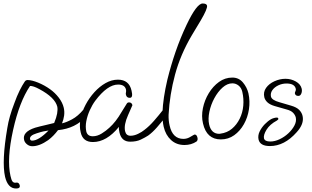

<svg xmlns="http://www.w3.org/2000/svg" viewBox="-20 -803 1787 1099"><path d="M72 276Q25 276 9 209Q-11 121 22 -71Q27 -103 37 -138Q47 -173 62 -212Q77 -254 92.5 -285Q108 -316 121 -335Q125 -341 129 -343Q133 -345 136 -345Q162 -345 198.5 -330Q235 -315 267 -292Q295 -272 316.5 -244Q338 -216 345 -186Q350 -164 347 -141.5Q344 -119 335 -97Q359 -102 392.5 -120Q426 -138 457 -175Q460 -179 467 -179Q482 -179 484 -167Q486 -162 483 -154.5Q480 -147 472 -136Q413 -68 312 -58Q300 -42 286 -27.5Q272 -13 256 -1Q206 34 165 34Q148 34 134.5 23Q121 12 118 -2Q107 -48 181 -72Q209 -80 236.5 -86Q264 -92 290 -99Q303 -130 307 -153Q311 -176 308 -192Q295 -245 205 -293Q170 -312 152 -311Q91 -221 55 -59Q18 108 40 204Q45 227 51 235Q57 243 67 243Q70 243 72 242.5Q74 242 76 242Q89 242 93 258Q97 276 72 276ZM164 2Q201 2 258 -56Q243 -54 229 -51Q215 -48 190 -40Q148 -27 152 -7Q154 2 164 2Z M512 10Q454 10 442 -45Q433 -81 441 -122.5Q449 -164 470 -203.5Q491 -243 520.5 -275.5Q550 -308 584.5 -327.5Q619 -347 655 -347Q719 -347 733 -284Q743 -243 723 -243Q705 -243 701 -260Q699 -267 701 -274.5Q703 -282 701 -291Q694 -319 656 -319Q595 -319 525 -226Q508 -203 494 -172Q480 -141 474 -109.5Q468 -78 474 -50Q481 -23 511 -23Q537 -23 562.5 -39Q588 -55 606 -72Q643 -105 676 -162Q681 -170 689 -183Q697 -196 707 -212Q711 -217 718 -217Q734 -217 738 -201L713 -144Q688 -88 696 -52Q702 -26 727 -26Q748 -26 770.5 -37Q793 -48 806 -59Q834 -80 861.5 -111.5Q889 -143 914 -175Q917 -179 925 -179Q940 -179 942 -167Q945 -156 934 -142Q903 -102 878 -73.5Q853 -45 828 -27Q811 -16 786 -4Q761 8 725 8Q676 8 664 -44Q659 -64 661 -77Q590 10 512 10Z M1036 27Q990 27 959 -1.5Q928 -30 917 -77Q909 -111 910 -159Q913 -240 938 -347Q958 -428 985 -506.5Q1012 -585 1048 -661Q1106 -783 1140 -783Q1162 -783 1165 -771Q1169 -754 1129 -686L1078 -601Q1013 -491 982 -376Q951 -261 945 -146Q944 -113 951 -84Q968 -8 1030 -8Q1052 -8 1072 -21Q1092 -33 1094 -33Q1106 -33 1110 -16Q1114 -1 1105 7Q1075 27 1036 27Z M1244 -5Q1163 -5 1142 -96Q1132 -138 1141.5 -184Q1151 -230 1175 -269.5Q1199 -309 1233.5 -334Q1268 -359 1310 -359Q1347 -359 1370.5 -331Q1394 -303 1402 -269Q1412 -224 1405 -177.5Q1398 -131 1376 -92Q1354 -53 1320.5 -29Q1287 -5 1244 -5ZM1235 -37Q1241 -37 1242 -38Q1280 -43 1307.5 -66Q1335 -89 1352 -123.5Q1369 -158 1372.5 -198Q1376 -238 1367 -277Q1362 -300 1346 -313Q1330 -326 1310 -326Q1281 -326 1254 -302Q1227 -278 1207 -241Q1187 -204 1178.5 -163.5Q1170 -123 1177 -91Q1189 -37 1235 -37Z M1525 33Q1469 33 1460 -4Q1455 -27 1466 -50Q1477 -73 1495.5 -92Q1514 -111 1532 -121Q1537 -124 1547 -127Q1557 -130 1564 -130Q1572 -130 1573 -124Q1575 -119 1565 -113Q1524 -91 1505.5 -60.5Q1487 -30 1491 -11Q1496 7 1527 7Q1553 7 1580.5 -6Q1608 -19 1630.5 -40Q1653 -61 1665.5 -85Q1678 -109 1673 -131Q1669 -146 1657 -158Q1645 -170 1622 -176L1552 -196Q1525 -204 1511 -217Q1497 -230 1493 -246Q1486 -276 1503 -300Q1520 -324 1551 -338Q1582 -352 1614 -352Q1646 -352 1673.5 -336.5Q1701 -321 1707 -295Q1710 -280 1704.5 -267Q1699 -254 1688 -254Q1671 -254 1668 -268Q1667 -273 1671 -280.5Q1675 -288 1673 -295Q1666 -325 1620 -325Q1595 -325 1573 -314.5Q1551 -304 1539 -287Q1527 -270 1531 -250Q1536 -230 1579 -218L1647 -198Q1678 -189 1693 -173.5Q1708 -158 1712 -139Q1722 -94 1678 -46Q1608 33 1525 33Z"/></svg>

Font: Oooh Baby
Style: Normal
Weight: 400
Designer: Robert E. Leuschke
Foundry: Robert E. Leuschke
Version: Version 1.011; ttfautohint (v1.8.3)